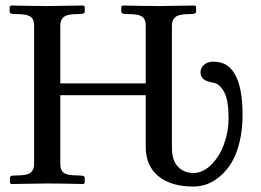

<svg xmlns="http://www.w3.org/2000/svg" viewBox="-20 -667 948 698"><path d="M509.8 -132.8V-320.8H199.2V-71.8Q199.2 -49.8 209.7 -40.5Q220.2 -31.2 246.1 -29.8L272 -28.8Q288.1 -28.8 288.1 -20V-2L283.2 2Q192.9 0 152.8 0L20 2L16.1 -2V-20Q16.1 -28.8 29.8 -28.8L57.1 -29.8Q83 -31.2 93.5 -41.3Q104 -51.3 104 -71.8V-573.2Q104 -595.2 93.3 -604.5Q82.5 -613.8 57.1 -615.2L29.8 -616.2Q15.1 -616.2 15.1 -625V-643.1L20 -647Q110.8 -645 149.9 -645L283.2 -647L288.1 -643.1V-625Q288.1 -616.2 272 -616.2L246.1 -615.2Q220.7 -613.8 210 -603.8Q199.2 -593.8 199.2 -573.2V-363.8H509.8V-573.2Q509.8 -595.2 499.3 -604.5Q488.8 -613.8 462.9 -615.2L437 -616.2Q420.9 -616.2 420.9 -625V-643.1L425.8 -647Q517.1 -645 556.2 -645L689 -647L692.9 -643.1V-625Q692.9 -616.2 678.2 -616.2L652.8 -615.2Q627 -613.8 616 -603.8Q605 -593.8 605 -573.2V-129.9Q605 -84 627 -61Q648.9 -38.1 683.1 -38.1Q717.3 -38.1 747.3 -67.4Q777.3 -96.7 794.2 -142.6Q811 -188.5 811 -236.8Q811 -301.8 795.2 -331.8Q779.3 -361.8 756.8 -366.2Q748.5 -367.7 743.4 -368.9Q738.3 -370.1 728.8 -374Q719.2 -377.9 714.1 -385.7Q709 -393.6 709 -404.8Q709 -419.9 721.7 -431.4Q734.4 -442.9 756.8 -442.9Q861.8 -442.9 861.8 -249Q861.8 -195.8 851.1 -151.6Q840.3 -107.4 822.8 -77.6Q805.2 -47.9 781.7 -27.6Q758.3 -7.3 733.6 2Q709 11.2 683.1 11.2Q601.6 11.2 555.7 -26.6Q509.8 -64.5 509.8 -132.8Z"/></svg>

Font: Common Serif Medium
Style: Regular
Weight: 500
Designer: Philipp H. Poll, Khaled Hosny
Foundry: Stefan Peev, Context Ltd.
Version: Version 1.026